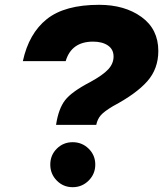

<svg xmlns="http://www.w3.org/2000/svg" viewBox="-20 -764 678 798"><path d="M392 -744Q498 -744 568 -693.5Q638 -643 638 -552Q638 -478 592 -426Q546 -374 450 -323Q413 -301 399 -285Q385 -269 380 -245H213Q223 -312 250.5 -347.5Q278 -383 355 -423Q408 -452 430 -476Q452 -500 452 -529Q452 -559 428.5 -575Q405 -591 367 -591Q277 -591 253 -510H75Q100 -625 174.5 -684.5Q249 -744 392 -744ZM216 -13.5Q189 -41 189 -80Q189 -119 216 -146Q243 -173 282 -173Q321 -173 348.5 -146Q376 -119 376 -80Q376 -41 348.5 -13.5Q321 14 282 14Q243 14 216 -13.5Z"/></svg>

Font: Nacelle Heavy
Style: Italic
Weight: 800
Italic angle: -12°
Designer: Sora Sagano
Foundry: Sora Sagano
Version: Version 1.000;FEAKit 1.0